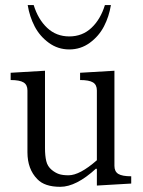

<svg xmlns="http://www.w3.org/2000/svg" viewBox="-20 -719 558 748"><path d="M87.9 -699.2H111.3Q128.4 -643.6 163.8 -610.4Q199.2 -577.1 250 -577.1Q300.8 -577.1 336.2 -610.4Q371.6 -643.6 388.7 -699.2H412.1Q404.8 -654.3 385 -616.2Q365.2 -578.1 329.8 -552.2Q294.4 -526.4 250 -526.4Q205.6 -526.4 170.2 -552.2Q134.8 -578.1 115 -616.2Q95.2 -654.3 87.9 -699.2ZM21.5 -407.2V-435.5L155.3 -443.4V-142.1Q155.3 -112.3 160.2 -91.6Q165 -70.8 181.6 -57.1Q195.3 -45.9 209.5 -41Q223.6 -36.1 247.1 -36.1Q290.5 -36.1 357.4 -94.7V-366.7Q357.4 -388.7 342.3 -397.9Q327.1 -407.2 292 -407.2V-435.5L425.8 -443.4V-72.8Q425.8 -50.8 440.9 -41.5Q456.1 -32.2 491.2 -32.2V-3.9L357.4 3.9V-59.6L354.5 -62.5Q276.9 8.8 214.8 8.8Q153.8 8.8 125.5 -21Q86.9 -60.1 86.9 -126V-366.7Q86.9 -388.7 71.8 -397.9Q56.6 -407.2 21.5 -407.2Z"/></svg>

Font: Theano Old Style
Style: Regular
Weight: 400
Designer: Alexey Kryukov
Version: Version 2.00